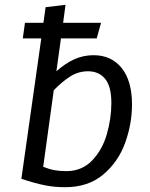

<svg xmlns="http://www.w3.org/2000/svg" viewBox="-20 -768 623 800"><path d="M530 -333Q530 -252 501.5 -173Q473 -94 410.5 -41Q348 12 251 12Q207 12 166.5 4Q126 -4 69 -23L152 -608H75L84 -673H161L170 -738L253 -748L243 -673H401L383 -608H234L215 -471Q252 -504 289.5 -521Q327 -538 370 -538Q444 -538 487 -484.5Q530 -431 530 -333ZM444 -339Q444 -408 418 -439.5Q392 -471 347 -471Q307 -471 273.5 -450Q240 -429 204 -392L160 -73Q185 -63 206.5 -59Q228 -55 257 -55Q321 -55 363.5 -99Q406 -143 425 -208.5Q444 -274 444 -339Z"/></svg>

Font: FiraGO Book
Style: Italic
Weight: 350
Italic angle: -8°
Designer: bBox Type GmbH
Foundry: bBox Type GmbH
Version: Version 1.001